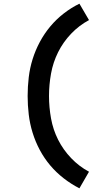

<svg xmlns="http://www.w3.org/2000/svg" viewBox="-20 -861 540 1042"><path d="M411 161 463 71Q409 42 366 -3Q323 -48 295.5 -102.5Q268 -157 257 -218Q246 -279 246 -340Q246 -401 257 -462Q268 -523 295.5 -578Q323 -633 366 -678Q409 -723 463 -752L411 -841Q366 -819 325.5 -787.5Q285 -756 252.5 -717Q220 -678 196 -633Q172 -588 157 -540Q142 -492 136 -441.5Q130 -391 130 -340Q130 -290 136 -239.5Q142 -189 157 -140.5Q172 -92 196 -47Q220 -2 252.5 36.5Q285 75 325.5 106.5Q366 138 411 161Z"/></svg>

Font: Iosevka SS09
Style: Bold
Weight: 700
Monospace: yes
Designer: Belleve Invis
Foundry: Belleve Invis
Version: Version 5.2.1; ttfautohint (v1.8.3)